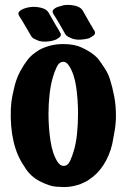

<svg xmlns="http://www.w3.org/2000/svg" viewBox="-20 -758 515 780"><path d="M246 -618Q234 -639 222 -660Q210 -681 197 -701Q190 -712 197.5 -719.5Q205 -727 218 -731Q231 -735 240 -737Q261 -740 283.5 -735Q306 -730 315 -717L349 -657Q353 -652 356 -645.5Q359 -639 363 -634Q371 -622 359.5 -613.5Q348 -605 340 -602Q326 -598 307.5 -597Q289 -596 274 -601Q266 -604 258 -608Q250 -612 246 -618ZM107 -611Q95 -631 83 -652Q71 -673 58 -693Q51 -704 58.5 -711.5Q66 -719 79 -723.5Q92 -728 101 -729Q122 -732 144.5 -727Q167 -722 176 -709L210 -650Q214 -644 217.5 -638Q221 -632 224 -626Q232 -615 221 -606Q210 -597 201 -595Q187 -590 168.5 -589Q150 -588 135 -593Q128 -596 119.5 -600Q111 -604 107 -611ZM427 -435Q437 -403 444 -366.5Q451 -330 451 -289Q451 -257 446 -228Q441 -199 436 -173Q425 -126 400.5 -88Q376 -50 340 -27Q333 -22 327 -19.5Q321 -17 313 -13Q306 -9 297 -7L282 -3Q262 2 236 2Q229 1 222 1Q199 1 180 -5.5Q161 -12 145 -20Q102 -41 78 -83Q19 -168 24 -315Q25 -342 30 -367Q35 -392 41 -415Q49 -444 62.5 -469Q76 -494 92 -515Q101 -527 113.5 -537Q126 -547 139 -555Q159 -566 183.5 -572.5Q208 -579 238 -579Q283 -579 314 -564Q333 -555 349 -544.5Q365 -534 378 -520Q392 -501 405.5 -480.5Q419 -460 427 -435ZM238 -84Q256 -84 265.5 -106Q275 -128 280 -146Q289 -176 293 -215.5Q297 -255 297 -296Q297 -352 289.5 -404.5Q282 -457 261 -490Q250 -507 238 -507Q220 -507 210 -485Q200 -463 195 -445Q186 -415 181.5 -375.5Q177 -336 177 -296Q177 -240 185 -186.5Q193 -133 214 -100Q225 -84 238 -84Z"/></svg>

Font: Nerko One
Style: Regular
Weight: 400
Designer: Nermin Kahrimanovic
Foundry: Nermin Kahrimanovic
Version: Version 1.101